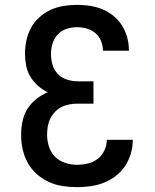

<svg xmlns="http://www.w3.org/2000/svg" viewBox="-20 -763 640 791"><path d="M298 8Q268 8 238 3.5Q208 -1 181 -13.5Q154 -26 131.5 -46Q109 -66 94.5 -92Q80 -118 73.5 -147.5Q67 -177 67 -207Q67 -235 72.5 -262.5Q78 -290 92.5 -313.5Q107 -337 129 -354.5Q151 -372 176 -383Q154 -394 135.5 -410.5Q117 -427 104.5 -448Q92 -469 87.5 -493.5Q83 -518 83 -543Q83 -570 89 -597.5Q95 -625 108.5 -649.5Q122 -674 143 -692.5Q164 -711 189 -722.5Q214 -734 242 -738.5Q270 -743 297 -743Q324 -743 350.5 -739Q377 -735 401.5 -725Q426 -715 447 -698Q468 -681 482.5 -658Q497 -635 504 -609Q511 -583 511 -557Q511 -556 511 -555.5Q511 -555 511 -554H404Q404 -554 404 -554.5Q404 -555 404 -555Q404 -575 396 -594.5Q388 -614 372.5 -627Q357 -640 337 -645.5Q317 -651 297 -651Q275 -651 254 -644Q233 -637 218 -621Q203 -605 196.5 -584Q190 -563 190 -541Q190 -518 196.5 -496Q203 -474 218.5 -458Q234 -442 256 -435Q278 -428 300 -428H365V-336H300Q283 -336 266 -333Q249 -330 234 -322.5Q219 -315 207 -302.5Q195 -290 187.5 -275Q180 -260 177 -243Q174 -226 174 -209Q174 -184 181.5 -159.5Q189 -135 206.5 -117.5Q224 -100 248.5 -92Q273 -84 298 -84Q320 -84 342.5 -89.5Q365 -95 382.5 -108.5Q400 -122 410 -143Q420 -164 420 -187H527Q527 -187 527 -186.5Q527 -186 527 -186Q527 -158 519 -130.5Q511 -103 495.5 -79.5Q480 -56 457.5 -38.5Q435 -21 408.5 -10.5Q382 0 354 4Q326 8 298 8Z"/></svg>

Font: Iosevka SS04 Semibold Extended
Style: Regular
Weight: 600
Width: 7
Monospace: yes
Designer: Belleve Invis
Foundry: Belleve Invis
Version: Version 19.0.0; ttfautohint (v1.8.4)